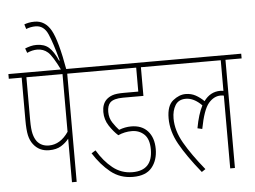

<svg xmlns="http://www.w3.org/2000/svg" viewBox="-59 -972 1400 1054"><g transform="rotate(-5 641.5 -445.0)"><path d="M322 0V-596H411V-622H0V-596H71V-363Q71 -308 77.5 -278.5Q84 -249 100 -228Q132 -186 187 -186Q227 -186 253 -202Q279 -218 296 -240V0ZM188 -212Q147 -212 123 -241Q110 -258 103.5 -284Q97 -310 97 -359V-596H296V-278Q251 -212 188 -212Z M320 -615Q291 -781 258.5 -838.5Q226 -896 168 -896Q150 -896 135.5 -893Q121 -890 111 -886L119 -860Q144 -870 171 -870Q217 -870 239 -820Q261 -770 287 -672L284 -671Q261 -723 235.5 -745.5Q210 -768 167 -768Q150 -768 134.5 -764Q119 -760 104 -754L113 -729Q142 -742 169 -742Q203 -742 227.5 -720.5Q252 -699 293 -615Z M743 -142Q743 -26 632 -26Q571 -26 523.5 -64Q476 -102 440 -163L417 -149Q458 -84 510 -42Q562 0 633 0Q704 0 737 -40Q770 -80 770 -142Q770 -204 737.5 -240.5Q705 -277 646 -277Q612 -277 579 -264Q563 -281 545.5 -307Q528 -333 528 -367Q528 -401 544 -418Q564 -438 616 -438H728V-596H823V-622H399V-596H702V-464H622Q580 -464 559 -456.5Q538 -449 524 -435Q501 -411 501 -369Q501 -327 524 -292Q547 -257 572 -235Q608 -251 647 -251Q688 -251 715.5 -225Q743 -199 743 -142Z M1032 -8Q962 -94 922 -163.5Q882 -233 882 -300Q882 -343 900 -372.5Q918 -402 958 -402Q1003 -402 1046 -358Q1022 -312 1008 -235L1034 -229Q1054 -334 1083.5 -368.5Q1113 -403 1150 -403Q1160 -403 1168 -401V0H1194V-596H1283V-622H811V-596H1168V-427Q1160 -429 1151 -429Q1095 -429 1060 -380Q1039 -401 1014.5 -414.5Q990 -428 959 -428Q924 -428 889.5 -400.5Q855 -373 855 -303Q855 -231 895 -159.5Q935 -88 1011 6Z"/></g></svg>

Font: Noto Sans Devanagari Extra Condensed Thin
Style: Regular
Weight: 250
Width: 2
Designer: Monotype Design Team
Foundry: Monotype Imaging Inc.
Version: 1.000